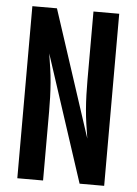

<svg xmlns="http://www.w3.org/2000/svg" viewBox="-53 -776 581 817"><g transform="rotate(5 237.5 -367.5)"><path d="M52 0V-735H157L334 -194Q329 -225 324.5 -255.5Q320 -286 317.5 -317Q315 -348 314 -379Q313 -410 313 -441V-735H423V0H318L141 -541Q146 -510 150.5 -479.5Q155 -449 157.5 -418Q160 -387 161 -356Q162 -325 162 -294V0Z"/></g></svg>

Font: Iosevka QP
Style: Bold
Weight: 700
Designer: Belleve Invis
Foundry: Belleve Invis
Version: Version 20.0.0; ttfautohint (v1.8.4)